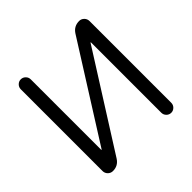

<svg xmlns="http://www.w3.org/2000/svg" viewBox="-182 -927 1078 1078"><g transform="rotate(-45 357.0 -388.0)"><path d="M628.9 -62.5Q628.9 -45.9 617.2 -34.2Q605.5 -22.5 589.4 -22.5Q573.2 -22.5 561.5 -34.2Q549.8 -45.9 549.8 -62.5V-621.1Q549.8 -622.1 548.8 -622.1Q547.9 -622.1 546.9 -621.1L190.4 -57.6Q168 -22.5 127 -22.5Q109.4 -22.5 97.2 -34.7Q85 -46.9 85 -64.5V-712.9Q85 -729.5 96.7 -741.2Q108.4 -752.9 124.5 -752.9Q140.6 -752.9 152.3 -741.2Q164.1 -729.5 164.1 -712.9V-153.3Q164.1 -152.3 165 -152.3Q166 -152.3 167 -153.3L523.4 -717.8Q545.9 -752.9 587.9 -752.9Q604.5 -752.9 616.7 -740.7Q628.9 -728.5 628.9 -710.9Z"/></g></svg>

Font: Gen Jyuu Gothic P Normal
Style: Regular
Weight: 300
Designer: [Source Han Sans]
Ryoko NISHIZUKA  (kana & ideographs); Paul D. Hunt (Latin, Greek & Cyrillic); Wenlong ZHANG  (bopomofo
Version: Version 1.002.20150607